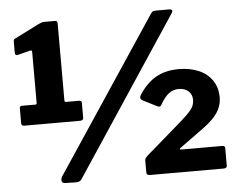

<svg xmlns="http://www.w3.org/2000/svg" viewBox="-53 -814 1112 882"><g transform="rotate(-5 503.5 -373.0)"><path d="M308 -368Q321 -368 321 -358V-289Q321 -276 306 -276H48Q35 -276 35 -288V-358Q35 -368 47 -368H108Q114 -368 114 -374V-610Q114 -620 105 -617L49 -603Q34 -598 34 -615V-663Q34 -671 36 -674Q38 -677 45 -680L154 -735Q163 -739 168.5 -741Q174 -743 183 -743H232Q242 -743 242 -731V-376Q242 -368 248 -368H308ZM288 -7Q281 4 261 4L214 3Q199 3 197 -7.5Q195 -18 201 -28L673 -738Q679 -747 685 -748.5Q691 -750 699 -750H759Q766 -750 770 -746Q774 -742 768 -732ZM733 -204Q775 -240 796 -260.5Q817 -281 824 -295.5Q831 -310 831 -327Q831 -343 823.5 -355.5Q816 -368 802 -375Q788 -382 769 -382Q744 -382 724 -367Q704 -352 683 -315Q678 -305 664 -312L599 -345Q592 -349 590.5 -355Q589 -361 593 -368Q627 -422 671.5 -447.5Q716 -473 777 -473Q830 -473 870 -455.5Q910 -438 932 -405Q954 -372 954 -328Q954 -304 945.5 -282Q937 -260 918.5 -239Q900 -218 868 -194L755 -112Q751 -109 751 -106.5Q751 -104 759 -104H946Q959 -104 959 -93V-13Q959 0 945 0H604Q596 0 592 -3Q588 -6 588 -15V-70Q588 -75 593.5 -82Q599 -89 622 -108Z"/></g></svg>

Font: Libre Franklin ExtraBold
Style: Regular
Weight: 800
Designer: Pablo Impallari, Rodrigo Fuenzalida, Nhung Nguyen
Foundry: Impallari Type
Version: Version 3.000